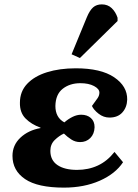

<svg xmlns="http://www.w3.org/2000/svg" viewBox="-20 -843 632 877"><path d="M272 14Q152 14 94.5 -25Q37 -64 37 -131Q37 -180 73 -214Q109 -248 165 -258V-260Q123 -275 96.5 -302Q70 -329 71 -374Q71 -425 104 -460Q137 -495 194.5 -513Q252 -531 326 -531Q441 -531 501.5 -490Q562 -449 561 -388Q560 -353 539 -329.5Q518 -306 480 -306Q453 -306 430.5 -323.5Q408 -341 400 -359Q418 -383 426 -395Q434 -407 434 -420Q434 -437 409.5 -450Q385 -463 347 -463Q299 -463 266.5 -437.5Q234 -412 233 -359Q233 -306 274 -284Q291 -299 311 -309Q331 -319 351 -319Q378 -319 395 -304Q412 -289 412 -262Q411 -231 392.5 -212.5Q374 -194 346 -194Q324 -194 305.5 -206Q287 -218 272 -233Q250 -223 230 -203.5Q210 -184 210 -154Q210 -111 242.5 -89Q275 -67 332 -67Q384 -67 427 -87Q470 -107 503 -149L542 -102Q507 -49 435.5 -17.5Q364 14 272 14ZM345 -578 307 -595 377 -765Q390 -796 405.5 -809.5Q421 -823 445 -823Q472 -823 490 -806Q508 -789 517 -762V-747Z"/></svg>

Font: Literata 36pt ExtraBold
Style: Italic
Weight: 800
Italic angle: -2°
Designer: Latin by Veronika Burian and Jose Scaglione. Greek by Irene Vlachou. Cyrillic by Vera Evstafieva
Foundry: TypeTogether
Version: Version 3.002